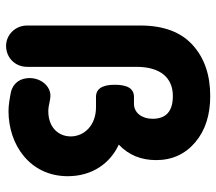

<svg xmlns="http://www.w3.org/2000/svg" viewBox="-60 -636 712 632"><g transform="rotate(90 296.0 -320.0)"><path d="M131 16C170 16 200 -14 200 -53V-413C200 -492 236 -533 296 -533C346 -533 371 -511 371 -466C371 -431 351 -405 322 -405H299C272 -405 259 -384 259 -342C259 -301 272 -280 299 -280H333C394 -280 429 -240 429 -197C429 -156 399 -123 346 -123C336 -123 325 -125 312 -128C306 -129 300 -130 295 -130C264 -130 237 -100 237 -61C237 -33 251 -8 283 0C304 4 325 8 346 8C457 8 560 -63 560 -187C560 -268 517 -327 456 -355C490 -387 507 -428 507 -478C507 -531 487 -574 448 -607C409 -640 358 -656 296 -656C227 -656 171 -637 128 -598C85 -559 64 -501 64 -426V-53C64 -14 95 16 131 16Z"/></g></svg>

Font: Dongle
Style: Bold
Weight: 700
Designer: Yanghee Ryu
Foundry: Yanghee Ryu
Version: Version 2.000